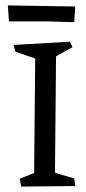

<svg xmlns="http://www.w3.org/2000/svg" viewBox="-20 -674 318 709"><path d="M258 13 58 15 53 -14 106 -35 110 -458 37 -483 30 -508 238 -520 248 -500 187 -466 183 -36 254 -15ZM133 -652 258 -650 254 -592 156 -595H13L9 -654Z"/></svg>

Font: Underdog
Style: Regular
Weight: 400
Designer: Sergey Steblina
Foundry: Sergey Steblina, Jovanny Lemonad
Version: Version 1.001; ttfautohint (v0.9)